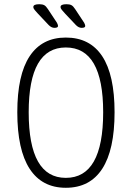

<svg xmlns="http://www.w3.org/2000/svg" viewBox="-20 -884 624 910"><path d="M292 6Q179 6 120.5 -84Q62 -174 62 -352Q62 -529 120.5 -617.5Q179 -706 292 -706Q406 -706 464.5 -617.5Q523 -529 523 -352Q523 -174 464.5 -84Q406 6 292 6ZM292 -41Q469 -41 469 -352Q469 -659 292 -659Q116 -659 116 -352Q116 -41 292 -41ZM238 -752Q224 -752 211 -765L160 -819Q151 -829 144.5 -836.5Q138 -844 138 -851Q138 -864 166 -864Q181 -864 189.5 -859.5Q198 -855 207 -841L250 -776Q255 -766 255 -761Q255 -752 238 -752ZM367 -752Q353 -752 340 -765L289 -819Q280 -829 273.5 -836.5Q267 -844 267 -851Q267 -864 295 -864Q310 -864 318.5 -859.5Q327 -855 336 -841L379 -776Q384 -766 384 -761Q384 -752 367 -752Z"/></svg>

Font: Asap Condensed ExtraLight
Style: Regular
Weight: 200
Width: 3
Designer: Pablo Cosgaya
Foundry: Omnibus-Type
Version: Version 3.001; ttfautohint (v1.8.4.7-5d5b)